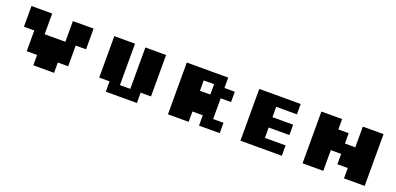

<svg xmlns="http://www.w3.org/2000/svg" viewBox="3 -1401 4494 2178"><g transform="rotate(20 2250.0 -312.5)"><path d="M375 0V-125H250V-375H125V-625H375V-375H625V-625H875V-375H750V-125H625V0Z M1250 0V-125H1125V-625H1375V-125H1500V-625H1750V-125H1625V0Z M2000 0V-625H2500V-500H2625V-375H2500V-125H2625V0H2375V-125H2250V0ZM2250 -375H2375V-500H2250Z M2875 0V-625H3375V-500H3125V-375H3375V-250H3125V-125H3375V0Z M3625 0V-625H3875V-500H4000V-375H4125V-625H4375V0H4125V-125H4000V-250H3875V0Z"/></g></svg>

Font: Silkscreen
Style: Bold
Weight: 700
Designer: Jason Kottke
Foundry: Jason Kottke
Version: Version 1.001; ttfautohint (v1.8.4.7-5d5b)